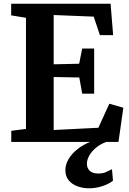

<svg xmlns="http://www.w3.org/2000/svg" viewBox="-20 -763 693 1032"><path d="M119.6 -70V-667.3L40 -680.5V-743H574.4L588.1 -574.3H516.9L483.7 -673.6L268.5 -682.3V-417.4L405.5 -420.4L421.8 -502.3H486.1V-259.6H421.8L406.2 -346.5L268.5 -349.1V-64.2L508.7 -76.3L567.7 -205.5L642.9 -183.9L616.8 0H40.6V-59.9ZM457.7 249.1Q426.8 249.1 397.7 238.9Q368.5 228.7 349.9 207Q331.4 185.2 331.4 151.2Q331.4 121.9 348.1 93Q364.9 64 395.3 39.6Q425.7 15.1 465.8 -1L500.2 -5L552.5 -1Q517.6 12.2 494.2 32.5Q470.7 52.8 458.9 74.9Q447.1 97 447.1 116.2Q447.1 141.1 462.6 155.4Q478.1 169.7 508.5 169.7Q531.5 169.7 548.5 162.5Q565.4 155.3 581.9 146.6L587.3 208.1Q568.4 224.3 532.7 236.7Q497 249.1 457.7 249.1Z"/></svg>

Font: Merriweather Light
Style: Regular
Weight: 300
Designer: Eben Sorkin
Foundry: Eben Sorkin
Version: Version 2.100